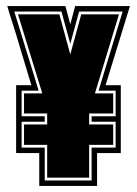

<svg xmlns="http://www.w3.org/2000/svg" viewBox="-20 -611 451 631"><path d="M109 0V-108H33V-331H83L43 -464Q33 -499 22.5 -531Q12 -563 4 -591H195L211 -531L227 -591H407L327 -331H377V-108H299V0ZM127 -18H281V-126H360V-211H281V-229H360V-313H304L383 -573H240L211 -467L182 -573H27L67 -443Q78 -409 87.5 -377Q97 -345 107 -313H51V-229H127V-211H51V-126H127ZM135 -27V-135H59V-202H135V-238H59V-304H119L39 -564H175L211 -432L247 -564H371L292 -304H352V-238H273V-202H352V-135H273V-27Z"/></svg>

Font: Alumni Sans Collegiate One
Style: Regular
Weight: 400
Designer: Robert E. Leuschke
Foundry: Robert E. Leuschke
Version: Version 1.100